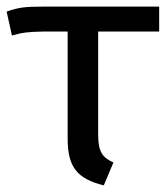

<svg xmlns="http://www.w3.org/2000/svg" viewBox="-25 -547 504 579"><path d="M455 -452V-527H102C53 -527 31 -525 -5 -512L11 -440C44 -449 57 -451 110 -452H179V-129C179 -45 206 -8 288 12L317 -57C284 -72 271 -89 271 -141V-452Z"/></svg>

Font: Fira Math
Style: Regular
Weight: 400
Designer: Xiangdong Zeng
Foundry: Xiangdong Zeng
Version: Version 0.3.4